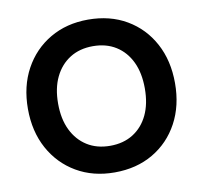

<svg xmlns="http://www.w3.org/2000/svg" viewBox="-80 -798 947 896"><g transform="rotate(-10 393.5 -350.0)"><path d="M393 12Q291 12 212.5 -34Q134 -80 89.5 -161.5Q45 -243 45 -350Q45 -457 89.5 -538.5Q134 -620 212.5 -666Q291 -712 393 -712Q497 -712 575.5 -666Q654 -620 698 -538.5Q742 -457 742 -350Q742 -243 698 -161.5Q654 -80 575.5 -34Q497 12 393 12ZM394 -114Q457 -114 503 -143Q549 -172 574 -224.5Q599 -277 599 -350Q599 -423 574 -475.5Q549 -528 503 -557Q457 -586 394 -586Q331 -586 285 -557Q239 -528 213.5 -475.5Q188 -423 188 -350Q188 -277 213.5 -224.5Q239 -172 285 -143Q331 -114 394 -114Z"/></g></svg>

Font: DM Sans 17pt ExtraBold
Style: Regular
Weight: 800
Version: Version 4.004;gftools[0.9.30]